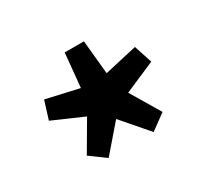

<svg xmlns="http://www.w3.org/2000/svg" viewBox="-81 -827 601 562"><g transform="rotate(-30 219.5 -546.0)"><path d="M144 -380 220 -468 296 -380 348 -418 289 -517 393 -562 373 -623 263 -598 252 -712H187L176 -598L66 -623L47 -562L150 -517L92 -418Z"/></g></svg>

Font: Source Sans Pro Semibold
Style: Regular
Weight: 600
Designer: Paul D. Hunt
Foundry: Adobe Systems Incorporated
Version: Version 3.006;hotconv 1.0.111;makeotfexe 2.5.65597